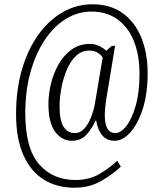

<svg xmlns="http://www.w3.org/2000/svg" viewBox="-20 -734 754 896"><path d="M326 142Q246 142 185 104.5Q124 67 89.5 -9.5Q55 -86 55 -202Q55 -316 82.5 -410Q110 -504 159 -572Q208 -640 272.5 -677Q337 -714 411 -714Q495 -714 552.5 -672.5Q610 -631 639.5 -558.5Q669 -486 669 -392Q669 -298 646.5 -227Q624 -156 588.5 -116.5Q553 -77 515 -77Q479 -77 457.5 -102Q436 -127 429 -171H426Q409 -134 383.5 -105.5Q358 -77 315 -77Q269 -77 237.5 -119Q206 -161 206 -248Q206 -295 218 -344Q230 -393 254 -435Q278 -477 314.5 -503Q351 -529 400 -529Q425 -529 445 -518.5Q465 -508 476 -497L502 -520H517L477 -278Q473 -253 471 -232.5Q469 -212 469 -196Q469 -113 518 -113Q544 -113 570 -146.5Q596 -180 613.5 -241.5Q631 -303 631 -389Q631 -476 605 -541.5Q579 -607 528.5 -643.5Q478 -680 407 -680Q343 -680 287 -645.5Q231 -611 188.5 -547Q146 -483 122 -396.5Q98 -310 98 -206Q98 -42 162 32Q226 106 332 106Q397 106 445.5 77Q494 48 527 16L544 44Q505 80 451.5 111Q398 142 326 142ZM329 -113Q355 -113 374 -134.5Q393 -156 405 -187Q417 -218 422 -245L459 -465Q452 -478 436 -488Q420 -498 397 -498Q360 -498 333.5 -472Q307 -446 290.5 -405.5Q274 -365 266 -320.5Q258 -276 258 -238Q258 -171 277 -142Q296 -113 329 -113Z"/></svg>

Font: Noto Serif Sinhala ExtraCondensed Light
Style: Regular
Weight: 300
Width: 2
Designer: Jelle Bosma - Monotype Design Team
Foundry: Monotype Imaging Inc.
Version: Version 2.007; ttfautohint (v1.8.4.7-5d5b)